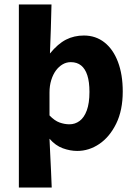

<svg xmlns="http://www.w3.org/2000/svg" viewBox="-20 -668 606 865"><path d="M65 177V-648H212Q211 -593 209 -536.5Q207 -480 205 -427Q241 -471 277.5 -489.5Q314 -508 358 -508Q411 -508 450.5 -477Q490 -446 511.5 -389Q533 -332 533 -256Q533 -171 503.5 -111Q474 -51 427.5 -19.5Q381 12 328 12Q296 12 263 0Q230 -12 203 -43Q205 -5 206.5 31.5Q208 68 210 104Q212 140 213 177ZM293 -108Q318 -108 338.5 -123Q359 -138 371 -170.5Q383 -203 383 -254Q383 -299 373.5 -328.5Q364 -358 345.5 -373Q327 -388 299 -388Q279 -388 262 -378Q245 -368 232 -350.5Q219 -333 211 -307.5Q203 -282 203 -251V-148Q226 -124 248.5 -116Q271 -108 293 -108Z"/></svg>

Font: Source Sans 3
Style: Bold
Weight: 700
Designer: Paul D. Hunt
Foundry: Adobe
Version: Version 3.052;hotconv 1.1.0;makeotfexe 2.6.0